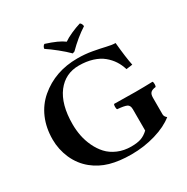

<svg xmlns="http://www.w3.org/2000/svg" viewBox="-188 -994 1130 1163"><g transform="rotate(-30 377.5 -412.0)"><path d="M263.2 -808.1Q263.2 -815.4 267.8 -823.2Q272.5 -831.1 278.8 -834Q365.7 -806.6 402.8 -777.8Q423.8 -793 459.2 -808.8Q494.6 -824.7 525.9 -834Q532.2 -831.1 536.1 -823Q540 -814.9 540 -807.1Q476.6 -766.6 413.1 -703.1L398.9 -698.2Q371.6 -725.6 332.8 -756.8Q293.9 -788.1 263.2 -808.1ZM407.2 -658.2Q460 -658.2 508.8 -649.4Q557.6 -640.6 594.5 -631.8Q631.3 -623 654.8 -623Q665 -514.6 676.8 -459L632.8 -453.1Q622.6 -487.3 604.5 -515.1Q586.4 -543 558.1 -566.4Q529.8 -589.8 487.5 -603Q445.3 -616.2 393.1 -616.2Q298.3 -616.2 241.2 -542Q183.1 -465.8 183.1 -327.1Q183.1 -285.6 190.9 -245.6Q198.7 -205.6 217 -166.5Q235.4 -127.4 262.5 -97.9Q289.6 -68.4 331.5 -50.3Q373.5 -32.2 424.8 -32.2Q466.3 -32.2 492.9 -41.3Q519.5 -50.3 544.9 -74.2V-223.1Q544.9 -251 527.3 -259Q509.8 -267.1 462.9 -271Q458.5 -275.4 458.5 -289.6Q458.5 -303.7 462.9 -308.1Q556.6 -306.2 611.8 -306.2Q671.4 -306.2 731 -308.1Q735.4 -303.7 735.4 -289.6Q735.4 -275.4 731 -271Q707.5 -268.6 696.3 -258.3Q685.1 -248 685.1 -223.1V-106Q685.1 -90.8 701.2 -78.1Q650.9 -37.6 570.6 -13.9Q490.2 9.8 401.9 9.8Q317.4 9.8 253.9 -8.3Q190.9 -26.4 142.1 -65.9Q89.4 -108.4 60.5 -172.9Q32.2 -237.8 32.2 -307.1Q32.2 -388.2 60.5 -454.1Q88.9 -520 142.1 -565.4Q251 -658.2 407.2 -658.2Z"/></g></svg>

Font: Linux Libertine G
Style: Bold
Weight: 700
Designer: Philipp H. Poll
Foundry: Philipp H. Poll
Version: Version 5.0.3